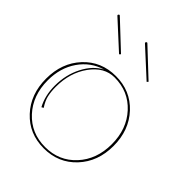

<svg xmlns="http://www.w3.org/2000/svg" viewBox="-216 -871 986 986"><g transform="rotate(45 277.5 -378.0)"><path d="M216.3 -620.1 209.5 -612.8 63 -747.1Q59.6 -751 64 -755.4Q68.4 -759.8 72.3 -755.4ZM416.5 -620.1 409.7 -612.8 263.2 -747.1Q259.8 -751 264.2 -755.4Q268.6 -759.8 272.5 -755.4ZM32.7 -259.8Q32.7 -374 101.8 -448.2Q170.9 -522.5 277.3 -522.5Q383.8 -522.5 453.1 -448Q522.5 -373.5 522.5 -259.8Q522.5 -146 453.1 -71.8Q383.8 2.4 277.3 2.4Q170.9 2.4 101.8 -71.8Q32.7 -146 32.7 -259.8ZM277.3 -512.7Q203.1 -512.7 150.4 -440.2Q97.7 -367.7 97.7 -265.1Q97.7 -230.5 104 -202.1Q109.9 -175.8 130.4 -144.5L119.6 -138.7Q89.8 -193.8 89.8 -265.1Q89.8 -345.2 123.3 -410.2Q156.7 -475.1 210 -502.9Q135.3 -481 90.1 -415.3Q44.9 -349.6 44.9 -259.8Q44.9 -149.9 110.6 -78.6Q176.3 -7.3 277.3 -7.3Q378.4 -7.3 444.1 -78.6Q509.8 -149.9 509.8 -259.8Q509.8 -369.6 444.1 -441.2Q378.4 -512.7 277.3 -512.7Z"/></g></svg>

Font: ZnikomitNo25
Style: Regular
Weight: 100
Designer: gluk
Foundry: gluk
Version: Version 0.56